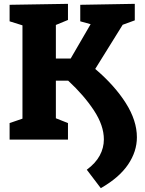

<svg xmlns="http://www.w3.org/2000/svg" viewBox="-20 -727 753 1000"><path d="M693 -12Q693 62 647 130Q601 198 505 253L432 157Q478 123 499.5 83Q521 43 521 -1Q521 -73 469.5 -151.5Q418 -230 335 -307H271V-111L334 -86V0H30V-86L97 -109V-595L30 -616V-702L334 -707V-623L271 -597V-422H348L452 -601L398 -616V-702L682 -707V-621L619 -598L476 -368Q577 -282 635 -190.5Q693 -99 693 -12Z"/></svg>

Font: Bitter ExtraBold
Style: Regular
Weight: 800
Designer: Sol Matas, and Bitter project Authors
Foundry: Sol Matas
Version: Version 2.001